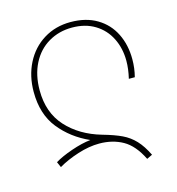

<svg xmlns="http://www.w3.org/2000/svg" viewBox="-101 -633 775 840"><g transform="rotate(-15 286.5 -213.5)"><path d="M277 0Q231 0 179.5 16.5Q128 33 89 56L78 31Q107 13 156 -4Q205 -21 244 -25Q163 -61 111 -126Q59 -191 59 -292Q59 -364 88.5 -422Q118 -480 171.5 -513Q225 -546 293 -546Q363 -546 412.5 -516.5Q462 -487 487.5 -435.5Q513 -384 513 -319Q513 -278 503 -240H476Q486 -282 486 -319Q486 -376 463 -422Q440 -468 396.5 -494.5Q353 -521 293 -521Q234 -521 186.5 -493Q139 -465 112.5 -413Q86 -361 86 -292Q86 -191 144.5 -126.5Q203 -62 300 -34Q353 -19 385.5 -3.5Q418 12 442.5 38Q467 64 488 107L463 119Q430 52 383.5 26Q337 0 277 0Z"/></g></svg>

Font: Noto Sans Georgian Thin
Style: Regular
Weight: 250
Designer: Monotype Design team
Foundry: Monotype Imaging Inc.
Version: Version 1.000